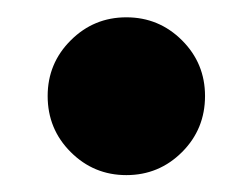

<svg xmlns="http://www.w3.org/2000/svg" viewBox="-20 -195 294 224"><path d="M127.4 9.3Q89.4 9.3 62.5 -17.6Q35.6 -44.4 35.6 -83Q35.6 -121.1 62.5 -147.9Q89.4 -174.8 127.4 -174.8Q165.5 -174.8 192.4 -147.9Q219.2 -121.1 219.2 -83Q219.2 -44.4 192.4 -17.6Q165.5 9.3 127.4 9.3Z"/></svg>

Font: Inter Display ExtraBold
Style: Regular
Weight: 800
Designer: Rasmus Andersson
Foundry: rsms
Version: Version 4.000;git-a52131595